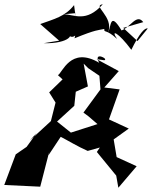

<svg xmlns="http://www.w3.org/2000/svg" viewBox="-40 -828 714 902"><path d="M314 -766C321 -730 313 -758 308 -804C266 -750 215 -739 149 -715L238 -637L165 -625C285 -622 320 -670 264 -680C307 -624 320 -685 310 -648C412 -690 423 -686 450 -692C449 -671 456 -695 510 -645C477 -694 517 -675 577 -594C615 -672 641 -699 654 -694L606 -635L539 -697L633 -724C602 -766 573 -700 531 -685C476 -776 483 -705 468 -676C496 -751 391 -801 443 -808C363 -719 309 -761 258 -761ZM450 -545C473 -551 395 -589 426 -533C291 -613 252 -483 232 -475L254 -455L191 -394L221 -346L199 -259L99 -167L132 -203L85 -138L34 -103L-20 41L149 49L192 -118L188 -99L257 -203L238 -189C283 -166 324 -140 372 -119L429 -135L415 -114L506 -3L516 54L602 -47L508 -90L494 -173L565 -224L472 -267L522 -408L450 -417L518 -494L414 -550ZM374 -508 427 -472 432 -408 352 -299 375 -282 418 -245 293 -205 228 -257 309 -331 316 -397 373 -422 353 -529Z"/></svg>

Font: Charger Distortion
Style: 2It
Weight: 400
Designer: Jasper
Foundry: Cannot Into Space Fonts
Version: Version 0.98